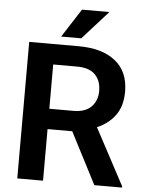

<svg xmlns="http://www.w3.org/2000/svg" viewBox="-60 -949 754 996"><g transform="rotate(5 317.5 -450.5)"><path d="M469.2 0 330.6 -268.6H202.1V0H67.9V-710.9H326.2Q447.8 -710.9 516.8 -656.2Q585.9 -601.6 585.9 -496.6Q585.9 -422.4 551.3 -374.3Q516.6 -326.2 456.5 -300.8L613.3 -6.8V0ZM326.2 -605H202.1V-374.5H327.6Q389.2 -374.5 420.4 -406.5Q451.7 -438.5 451.7 -488.8Q451.7 -542 420.9 -573.5Q390.1 -605 326.2 -605ZM230.5 -752.9 326.2 -901.4H468.8L335.4 -752.9Z"/></g></svg>

Font: Vazirmatn UI SemiBold
Style: Regular
Weight: 600
Designer: Saber Rastikerdar
Foundry: Saber Rastikerdar
Version: Version 33.003